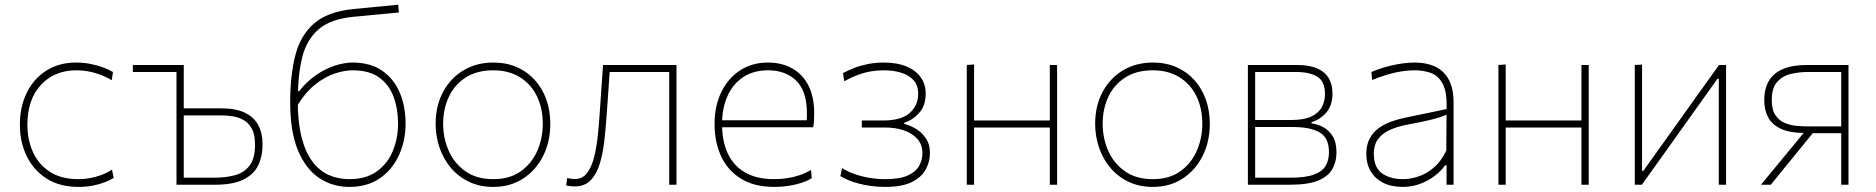

<svg xmlns="http://www.w3.org/2000/svg" viewBox="-20 -762 7740 792"><path d="M304 9Q226.5 9 172.5 -25.2Q118.5 -59.5 90.2 -117.8Q62 -176 62 -248Q62 -320.5 90 -378.5Q118 -436.5 170.2 -470.2Q222.5 -504 295 -504Q323.5 -504 351 -498.8Q378.5 -493.5 402.8 -484.8Q427 -476 446 -465L441 -431Q413.5 -447 388 -456Q362.5 -465 339.5 -468.5Q316.5 -472 296 -472Q204 -472 148.5 -411.5Q93 -351 93 -248Q93 -185 116.2 -134Q139.5 -83 186.2 -53Q233 -23 304 -23Q327.5 -23 351 -27.2Q374.5 -31.5 397.5 -40Q420.5 -48.5 442 -62L449 -28Q433.5 -18.5 411.5 -10Q389.5 -1.5 362.2 3.8Q335 9 304 9Z M708 0Q708 -56.5 708 -108.5Q708 -160.5 708 -221V-271Q708 -310.5 708 -346.5Q708 -382.5 708 -417.5Q708 -452.5 708 -489L720.5 -465H703.5Q661 -465 616.2 -465Q571.5 -465 528 -465V-494H738Q738 -438 738 -385Q738 -332 738 -271Q738 -204.5 738 -147.5Q738 -90.5 738 -29H864.5Q911 -29 949 -39.2Q987 -49.5 1009.5 -78.8Q1032 -108 1032 -165Q1032 -207 1018.8 -231.2Q1005.5 -255.5 984.2 -267.2Q963 -279 938.5 -282.5Q914 -286 892 -286H732L721.5 -315Q754 -315 802.8 -315Q851.5 -315 894 -315Q952 -315 989.2 -297.5Q1026.5 -280 1044.8 -246.8Q1063 -213.5 1063 -165Q1063 -118 1045.5 -80.8Q1028 -43.5 985.2 -21.8Q942.5 0 867 0Q821 0 778.8 0Q736.5 0 708 0Z M1421 9Q1351.5 9 1296.5 -27.8Q1241.5 -64.5 1209.2 -141.5Q1177 -218.5 1177 -340Q1177 -452.5 1198.5 -535Q1220 -617.5 1276.2 -665.8Q1332.5 -714 1436.5 -724.5Q1448 -725.5 1470.8 -727.8Q1493.5 -730 1521.2 -732.8Q1549 -735.5 1576 -738Q1603 -740.5 1622.5 -742.5L1625.5 -710.5Q1605.5 -708.5 1578.2 -706Q1551 -703.5 1523 -700.8Q1495 -698 1472.8 -696Q1450.5 -694 1440.5 -693Q1344 -684 1294.2 -641Q1244.5 -598 1226.5 -525Q1208.5 -452 1208.5 -352.5L1208 -350Q1208 -261 1223.5 -198.5Q1239 -136 1267.5 -97.2Q1296 -58.5 1335 -40.8Q1374 -23 1421 -23Q1491 -23 1535.5 -55.8Q1580 -88.5 1601 -140.8Q1622 -193 1622 -251Q1622 -311.5 1604 -361.5Q1586 -411.5 1544.8 -441.8Q1503.5 -472 1434 -472Q1402 -472 1361.8 -459Q1321.5 -446 1280.2 -413.5Q1239 -381 1204 -322.5Q1200.5 -333.5 1198.8 -343.8Q1197 -354 1196.8 -364.2Q1196.5 -374.5 1196.5 -386H1214Q1247.5 -428 1286.2 -454Q1325 -480 1363.5 -492Q1402 -504 1434 -504Q1507 -504 1555.5 -471Q1604 -438 1628.5 -381Q1653 -324 1653 -251Q1653 -182.5 1626.2 -123Q1599.5 -63.5 1547.8 -27.2Q1496 9 1421 9Z M2015 9Q1959 9 1915 -12Q1871 -33 1840.2 -69.2Q1809.5 -105.5 1793.2 -152.5Q1777 -199.5 1777 -251Q1777 -325 1807.2 -382Q1837.5 -439 1891.2 -471.5Q1945 -504 2015 -504Q2069 -504 2112.2 -485Q2155.5 -466 2186.5 -431.5Q2217.5 -397 2233.8 -351Q2250 -305 2250 -251Q2250 -178.5 2220.8 -119.5Q2191.5 -60.5 2138.5 -25.8Q2085.5 9 2015 9ZM2015 -23Q2083.5 -23 2128.8 -55.8Q2174 -88.5 2196.5 -140.5Q2219 -192.5 2219 -251Q2219 -316.5 2194.2 -366.2Q2169.5 -416 2123.8 -444Q2078 -472 2015 -472Q1947.5 -472 1901.2 -442.5Q1855 -413 1831.5 -362.8Q1808 -312.5 1808 -251Q1808 -192.5 1830.8 -140.5Q1853.5 -88.5 1899.5 -55.8Q1945.5 -23 2015 -23Z M2350.5 7Q2346 7 2340.2 6.5Q2334.5 6 2328.2 5.2Q2322 4.5 2315.5 3L2319.5 -27.5Q2328 -25.5 2337.2 -24.5Q2346.5 -23.5 2351.5 -23.5Q2382.5 -23.5 2401.2 -47.8Q2420 -72 2430.2 -111.8Q2440.5 -151.5 2445.5 -198.5Q2450.5 -245.5 2453.5 -291Q2457 -341.5 2460.5 -392.8Q2464 -444 2467.5 -494H2770.5Q2770.5 -456.5 2770.5 -420.8Q2770.5 -385 2770.5 -348.2Q2770.5 -311.5 2770.5 -271V-221Q2770.5 -160.5 2770.5 -108.5Q2770.5 -56.5 2770.5 0H2740.5Q2740.5 -56.5 2740.5 -108.5Q2740.5 -160.5 2740.5 -221V-271Q2740.5 -311.5 2740.5 -347Q2740.5 -382.5 2740.5 -417Q2740.5 -451.5 2740.5 -489L2758.5 -465H2476L2496.5 -489Q2494 -455 2491.8 -421Q2489.5 -387 2487.2 -352.8Q2485 -318.5 2482 -282Q2478.5 -229.5 2472.5 -178.2Q2466.5 -127 2453.5 -85Q2440.5 -43 2416 -18Q2391.5 7 2350.5 7Z M3174.5 9Q3091.5 9 3036.8 -24.8Q2982 -58.5 2954.8 -117.2Q2927.5 -176 2927.5 -251Q2927.5 -324.5 2955.2 -381.8Q2983 -439 3032.5 -471.5Q3082 -504 3147.5 -504Q3206 -504 3249 -479.2Q3292 -454.5 3315.2 -408.2Q3338.5 -362 3338.5 -297Q3338.5 -280 3337.8 -265.8Q3337 -251.5 3334.5 -237L3307.5 -264Q3308.5 -272.5 3308.5 -280Q3308.5 -287.5 3308.5 -295Q3308.5 -386 3264.5 -429Q3220.5 -472 3148.5 -472Q3087.5 -472 3045 -443.5Q3002.5 -415 2980.5 -365Q2958.5 -315 2958.5 -251V-249Q2958.5 -180 2982 -129.2Q3005.5 -78.5 3053.2 -50.8Q3101 -23 3174.5 -23Q3201 -23 3227 -27Q3253 -31 3277.8 -39.2Q3302.5 -47.5 3325.5 -61L3328.5 -27Q3309.5 -15.5 3285 -7.5Q3260.5 0.5 3232.2 4.8Q3204 9 3174.5 9ZM2943.5 -237V-266H3312.5L3334.5 -263V-237Z M3631 9Q3600 9 3571.8 5Q3543.5 1 3519.5 -5.5Q3495.5 -12 3477 -20Q3458.5 -28 3446.5 -35.5L3453.5 -68.5Q3476 -54.5 3504.8 -44.2Q3533.5 -34 3566 -28.5Q3598.5 -23 3631.5 -23Q3691 -23 3724.2 -38Q3757.5 -53 3771.2 -77.5Q3785 -102 3785 -131Q3785 -165 3764.8 -188.2Q3744.5 -211.5 3709.8 -223.8Q3675 -236 3631.5 -236Q3601.5 -236 3579.5 -236Q3557.5 -236 3535 -236V-265Q3554 -265 3574 -265Q3594 -265 3622 -265Q3699 -265 3733.2 -296.5Q3767.5 -328 3767.5 -374.5Q3767.5 -409.5 3748.8 -430.8Q3730 -452 3697.8 -462Q3665.5 -472 3624 -472Q3598 -472 3571.8 -467.5Q3545.5 -463 3518.5 -453Q3491.5 -443 3462.5 -427L3457.5 -460.5Q3477.5 -471.5 3503.2 -481.5Q3529 -491.5 3560 -497.8Q3591 -504 3625 -504Q3681 -504 3719.5 -487.8Q3758 -471.5 3778.2 -442.8Q3798.5 -414 3798.5 -377Q3798.5 -325.5 3771.2 -295.8Q3744 -266 3710 -256V-251Q3731.5 -246 3756 -232Q3780.5 -218 3798.2 -193Q3816 -168 3816 -130Q3816 -96 3799.2 -64Q3782.5 -32 3742.2 -11.5Q3702 9 3631 9Z M3968 0Q3968 -56.5 3968 -108.5Q3968 -160.5 3968 -221V-271Q3968 -311.5 3968 -348.2Q3968 -385 3968 -420.8Q3968 -456.5 3968 -494L3998 -496Q3998 -458.5 3998 -422.2Q3998 -386 3998 -349Q3998 -312 3998 -271V-221Q3998 -160.5 3998 -108.5Q3998 -56.5 3998 0ZM3985 -236V-265H4328.5V-236ZM4310.5 0Q4310.5 -56.5 4310.5 -108.5Q4310.5 -160.5 4310.5 -221V-271Q4310.5 -311.5 4310.5 -348.2Q4310.5 -385 4310.5 -420.8Q4310.5 -456.5 4310.5 -494H4340.5Q4340.5 -456.5 4340.5 -420.8Q4340.5 -385 4340.5 -348.2Q4340.5 -311.5 4340.5 -271V-221Q4340.5 -160.5 4340.5 -108.5Q4340.5 -56.5 4340.5 0Z M4735.5 9Q4679.5 9 4635.5 -12Q4591.5 -33 4560.8 -69.2Q4530 -105.5 4513.8 -152.5Q4497.5 -199.5 4497.5 -251Q4497.5 -325 4527.8 -382Q4558 -439 4611.8 -471.5Q4665.5 -504 4735.5 -504Q4789.5 -504 4832.8 -485Q4876 -466 4907 -431.5Q4938 -397 4954.2 -351Q4970.5 -305 4970.5 -251Q4970.5 -178.5 4941.2 -119.5Q4912 -60.5 4859 -25.8Q4806 9 4735.5 9ZM4735.5 -23Q4804 -23 4849.2 -55.8Q4894.5 -88.5 4917 -140.5Q4939.5 -192.5 4939.5 -251Q4939.5 -316.5 4914.8 -366.2Q4890 -416 4844.2 -444Q4798.5 -472 4735.5 -472Q4668 -472 4621.8 -442.5Q4575.5 -413 4552 -362.8Q4528.5 -312.5 4528.5 -251Q4528.5 -192.5 4551.2 -140.5Q4574 -88.5 4620 -55.8Q4666 -23 4735.5 -23Z M5127.5 0Q5127.5 -56.5 5127.5 -108.5Q5127.5 -160.5 5127.5 -221V-271Q5127.5 -311.5 5127.5 -348.2Q5127.5 -385 5127.5 -420.8Q5127.5 -456.5 5127.5 -494Q5166 -494 5222.5 -494Q5279 -494 5328.5 -494Q5381.5 -494 5414 -479.5Q5446.5 -465 5461.5 -438.8Q5476.5 -412.5 5476.5 -376Q5476.5 -328.5 5452 -299Q5427.5 -269.5 5390 -258V-253Q5414 -250 5437.8 -237.8Q5461.5 -225.5 5477.2 -200.5Q5493 -175.5 5493 -133Q5493 -97 5477.2 -66.8Q5461.5 -36.5 5419.8 -18.2Q5378 0 5300 0Q5250 0 5204.2 0Q5158.5 0 5127.5 0ZM5157.5 -29H5302Q5365 -29 5399.8 -41.8Q5434.5 -54.5 5448.2 -78Q5462 -101.5 5462 -134Q5462 -193 5424 -215.5Q5386 -238 5314.5 -238H5150.5V-267H5306Q5360 -267 5390.2 -281.8Q5420.5 -296.5 5433 -321Q5445.5 -345.5 5445.5 -374Q5445.5 -426 5414.2 -445.5Q5383 -465 5326.5 -465H5157.5Q5157.5 -416.5 5157.5 -371.2Q5157.5 -326 5157.5 -273V-223Q5157.5 -170 5157.5 -124Q5157.5 -78 5157.5 -29Z M5767 9Q5719 9 5685.2 -8.2Q5651.5 -25.5 5633.8 -56Q5616 -86.5 5616 -127Q5616 -166 5630.8 -192.2Q5645.5 -218.5 5669.2 -235Q5693 -251.5 5720.5 -261Q5748 -270.5 5774 -276L5947 -312Q5949.5 -381 5931.8 -415.2Q5914 -449.5 5883.2 -460.8Q5852.5 -472 5816 -472Q5799 -472 5779.8 -470Q5760.5 -468 5739.2 -463.5Q5718 -459 5693.2 -451.2Q5668.5 -443.5 5640 -432L5637 -465Q5655 -473 5676.8 -480Q5698.5 -487 5722.2 -492.5Q5746 -498 5770 -501Q5794 -504 5816 -504Q5864.5 -504 5900.5 -487Q5936.5 -470 5956.2 -433.5Q5976 -397 5976 -339Q5976 -316.5 5976 -281Q5976 -245.5 5976 -211V-137Q5976 -107 5976 -73.5Q5976 -40 5976 0H5947V-80H5941Q5924 -56 5897.2 -35.8Q5870.5 -15.5 5837 -3.2Q5803.5 9 5767 9ZM5767 -23Q5799.5 -23 5833.2 -34.8Q5867 -46.5 5896.5 -72.5Q5926 -98.5 5946 -141L5947 -289Q5937.5 -284.5 5921.5 -279Q5905.5 -273.5 5874 -266Q5842.5 -258.5 5786 -248Q5748.5 -241 5717 -227.8Q5685.5 -214.5 5666.2 -190.5Q5647 -166.5 5647 -128Q5647 -71 5680.8 -47Q5714.5 -23 5767 -23Z M6161 0Q6161 -56.5 6161 -108.5Q6161 -160.5 6161 -221V-271Q6161 -311.5 6161 -348.2Q6161 -385 6161 -420.8Q6161 -456.5 6161 -494L6191 -496Q6191 -458.5 6191 -422.2Q6191 -386 6191 -349Q6191 -312 6191 -271V-221Q6191 -160.5 6191 -108.5Q6191 -56.5 6191 0ZM6178 -236V-265H6521.5V-236ZM6503.5 0Q6503.5 -56.5 6503.5 -108.5Q6503.5 -160.5 6503.5 -221V-271Q6503.5 -311.5 6503.5 -348.2Q6503.5 -385 6503.5 -420.8Q6503.5 -456.5 6503.5 -494H6533.5Q6533.5 -456.5 6533.5 -420.8Q6533.5 -385 6533.5 -348.2Q6533.5 -311.5 6533.5 -271V-221Q6533.5 -160.5 6533.5 -108.5Q6533.5 -56.5 6533.5 0Z M6723.5 0Q6723.5 -56.5 6723.5 -108.5Q6723.5 -160.5 6723.5 -221V-271Q6723.5 -311.5 6723.5 -348.2Q6723.5 -385 6723.5 -420.8Q6723.5 -456.5 6723.5 -494L6753.5 -495.5Q6753.5 -458 6753.5 -422Q6753.5 -386 6753.5 -349Q6753.5 -312 6753.5 -271V-57H6758.5L6895.5 -248.5Q6939 -309.5 6983.2 -371.5Q7027.5 -433.5 7071 -494H7100Q7100 -456.5 7100 -420.8Q7100 -385 7100 -348.2Q7100 -311.5 7100 -271V-221Q7100 -160.5 7100 -108.5Q7100 -56.5 7100 0H7070Q7070 -56.5 7070 -108.5Q7070 -160.5 7070 -221V-437.5H7065L6929 -247Q6885 -185 6840.8 -123.2Q6796.5 -61.5 6752.5 0Z M7244 0Q7273 -35 7302.2 -70.5Q7331.5 -106 7359.5 -140L7439 -236.5L7427 -213.5Q7362.5 -213.5 7325.5 -231Q7288.5 -248.5 7273 -279Q7257.5 -309.5 7257.5 -348Q7257.5 -396 7276.8 -428.5Q7296 -461 7335.2 -477.5Q7374.5 -494 7434 -494Q7463.5 -494 7496 -494Q7528.5 -494 7557.5 -494Q7586.5 -494 7605 -494Q7605 -456.5 7605 -420.8Q7605 -385 7605 -348.2Q7605 -311.5 7605 -271V-221Q7605 -160.5 7605 -108.5Q7605 -56.5 7605 0H7575Q7575 -36 7575 -69.5Q7575 -103 7575 -137.8Q7575 -172.5 7575 -211V-271Q7575 -324 7575 -370.5Q7575 -417 7575 -465H7435.5Q7403 -465 7369 -457.5Q7335 -450 7311.8 -425.2Q7288.5 -400.5 7288.5 -349Q7288.5 -308.5 7304.2 -286Q7320 -263.5 7344 -254Q7368 -244.5 7394.8 -242.5Q7421.5 -240.5 7443 -240.5H7583V-212.5H7447.5L7471.5 -229.5L7398 -139.5Q7370 -105 7341.2 -69.8Q7312.5 -34.5 7284.5 0Z"/></svg>

Font: Commissioner Thin
Style: Regular
Weight: 100
Designer: Kostas Bartsokas
Foundry: Kostas Bartsokas
Version: Version 1.001;gftools[0.9.23]